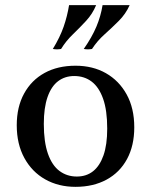

<svg xmlns="http://www.w3.org/2000/svg" viewBox="-20 -710 586 745"><path d="M268 -415Q232 -415 205.5 -395Q179 -375 164.5 -333.5Q150 -292 150 -229Q150 -159 166 -113.5Q182 -68 211 -46.5Q240 -25 278 -25L273 15Q207 15 155.5 -14Q104 -43 74.5 -97Q45 -151 45 -224Q45 -295 73.5 -347Q102 -399 153 -427Q204 -455 273 -455ZM278 -25Q315 -25 341 -45.5Q367 -66 381.5 -107Q396 -148 396 -211Q396 -282 380 -327Q364 -372 335.5 -393.5Q307 -415 268 -415L273 -455Q340 -455 391 -426Q442 -397 471.5 -343.5Q501 -290 501 -216Q501 -145 473 -93Q445 -41 393.5 -13Q342 15 273 15ZM353 -690Q339 -656 314 -629Q289 -602 262.5 -576.5Q236 -551 217 -520Q201 -517 185 -520Q213 -566 227 -606.5Q241 -647 248 -690ZM483 -690Q468 -656 441 -629Q414 -602 385.5 -576.5Q357 -551 337 -520Q321 -517 305 -520Q337 -566 354 -606.5Q371 -647 378 -690Z"/></svg>

Font: Poltawski Nowy
Style: Regular
Weight: 400
Designer: Adam Pótawski, Mateusz Machalski, Borys Kosmynka, Ania Wieluska
Foundry: Capitalics.wtf
Version: Version 1.001;gftools[0.9.25]